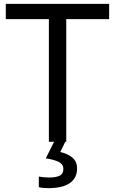

<svg xmlns="http://www.w3.org/2000/svg" viewBox="-20 -734 596 994"><path d="M323 0H233V-635H10V-714H545V-635H323ZM379 139Q379 187 342 213.5Q305 240 231 240Q199 240 181 235V180Q190 182 205 183.5Q220 185 234 185Q270 185 289 175.5Q308 166 308 141Q308 115 281.5 103Q255 91 217 86L260 0H318L292 53Q328 61 353.5 81Q379 101 379 139Z"/></svg>

Font: Noto Sans
Style: Regular
Weight: 400
Designer: Monotype Design Team
Foundry: Monotype Imaging Inc.
Version: Version 1.902